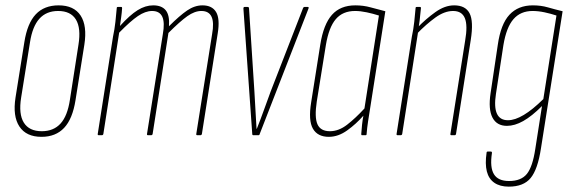

<svg xmlns="http://www.w3.org/2000/svg" viewBox="-20 -505 2134 717"><path d="M135 6Q78 6 52.5 -32.5Q27 -71 38 -141L71 -348Q82 -418 113.5 -451.5Q145 -485 199 -485Q256 -485 281 -447Q306 -409 295 -338L262 -131Q251 -61 219.5 -27.5Q188 6 135 6ZM136 -15Q180 -15 206 -43.5Q232 -72 241 -132L273 -338Q283 -400 263.5 -432Q244 -464 197 -464Q153 -464 127 -435Q101 -406 92 -347L59 -141Q49 -79 69 -47Q89 -15 136 -15Z M349 0Q344 0 345 -5L402 -368Q408 -396 411 -423.5Q414 -451 416 -475Q416 -479 420 -479H433Q436 -479 436 -475Q435 -458 432.5 -440.5Q430 -423 428 -408Q465 -449 494 -467Q523 -485 552 -485Q584 -485 599 -466.5Q614 -448 611 -407Q651 -447 679 -466Q707 -485 736 -485Q772 -485 787 -460Q802 -435 793 -380L734 -5Q733 0 728 0H717Q712 0 713 -5L772 -377Q780 -421 770 -442.5Q760 -464 732 -464Q707 -464 679.5 -444.5Q652 -425 609 -382L550 -5Q549 0 544 0H533Q528 0 529 -5L588 -377Q596 -421 586 -442.5Q576 -464 548 -464Q523 -464 495 -445Q467 -426 425 -383L366 -5Q365 0 360 0Z M926 0Q922 0 922 -5L889 -473Q889 -479 893 -479H905Q910 -479 910 -473L930 -164Q932 -129 934 -94Q936 -59 938 -24H939Q953 -59 965.5 -94Q978 -129 991 -164L1111 -473Q1113 -479 1117 -479H1130Q1134 -479 1132 -473L950 -5Q949 0 945 0Z M1208 6Q1166 6 1148.5 -24.5Q1131 -55 1142 -123L1176 -338Q1188 -414 1219.5 -449.5Q1251 -485 1307 -485Q1337 -485 1364 -477.5Q1391 -470 1419 -463L1364 -112Q1358 -74 1354.5 -51.5Q1351 -29 1349 -4Q1349 0 1345 0H1332Q1329 0 1329 -4Q1330 -21 1332 -39Q1334 -57 1337 -73Q1310 -42 1276.5 -18Q1243 6 1208 6ZM1212 -15Q1245 -15 1276.5 -39.5Q1308 -64 1341 -100L1395 -447Q1373 -454 1349.5 -459Q1326 -464 1306 -464Q1260 -464 1234 -433.5Q1208 -403 1197 -337L1163 -126Q1154 -67 1165.5 -41Q1177 -15 1212 -15Z M1666 0Q1661 0 1662 -5L1717 -353Q1727 -410 1716 -437Q1705 -464 1672 -464Q1640 -464 1606 -439.5Q1572 -415 1536 -378L1539 -402Q1570 -434 1605.5 -459.5Q1641 -485 1676 -485Q1718 -485 1733.5 -455.5Q1749 -426 1738 -356L1683 -5Q1682 0 1678 0ZM1465 0Q1460 0 1461 -5L1518 -368Q1524 -396 1527 -423.5Q1530 -451 1532 -475Q1532 -479 1536 -479H1549Q1552 -479 1552 -475Q1550 -452 1547 -427.5Q1544 -403 1541 -386V-384L1482 -5Q1481 0 1476 0Z M1970 -485Q2000 -485 2026 -477.5Q2052 -470 2081 -463L2000 50Q1988 128 1961.5 160Q1935 192 1880 192Q1847 192 1826 177.5Q1805 163 1798 135Q1791 107 1797 66Q1797 61 1801 61H1813Q1818 61 1817 67Q1809 120 1824.5 145.5Q1840 171 1881 171Q1926 171 1947.5 144.5Q1969 118 1979 51L2004 -109Q1966 -71 1934 -53Q1902 -35 1873 -35Q1835 -35 1819 -66Q1803 -97 1812 -157L1839 -338Q1850 -415 1882.5 -450Q1915 -485 1970 -485ZM1877 -56Q1929 -56 2009 -135L2058 -447Q2037 -454 2013.5 -459Q1990 -464 1969 -464Q1924 -464 1897.5 -433.5Q1871 -403 1860 -337L1832 -154Q1817 -56 1877 -56Z"/></svg>

Font: Sofia Sans Extra Condensed Thin
Style: Italic
Weight: 250
Italic angle: -9°
Version: Version 4.100